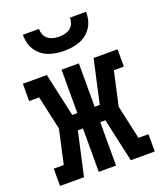

<svg xmlns="http://www.w3.org/2000/svg" viewBox="-137 -829 774 918"><g transform="rotate(-20 250.0 -370.0)"><path d="M9 0V-88H60L98 -260L60 -432H9V-520H131L180 -299H206V-520H294V-299H320L369 -520H491V-432H440L402 -260L440 -88H491V0H369L320 -221H294V0H206V-221H180L131 0ZM250 -600Q230 -600 210 -603Q190 -606 171 -613Q152 -620 136 -633Q120 -646 109 -663Q98 -680 93.5 -700Q89 -720 89 -740H171Q171 -725 176.5 -711Q182 -697 194 -688Q206 -679 220.5 -675.5Q235 -672 250 -672Q265 -672 279.5 -675.5Q294 -679 306 -688Q318 -697 323.5 -711Q329 -725 329 -740H411Q411 -720 406.5 -700Q402 -680 391 -663Q380 -646 364 -633Q348 -620 329 -613Q310 -606 290 -603Q270 -600 250 -600Z"/></g></svg>

Font: Iosevka Curly Slab Semibold
Style: Regular
Weight: 600
Monospace: yes
Designer: Belleve Invis
Foundry: Belleve Invis
Version: Version 22.1.2; ttfautohint (v1.8.4)